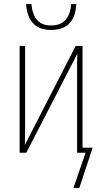

<svg xmlns="http://www.w3.org/2000/svg" viewBox="-20 -755 501 949"><path d="M357 -735H332Q323 -629 232 -629Q145 -629 135 -735H109Q118 -607 232 -607Q351 -607 357 -735ZM372 174 438 -25H388V-528H354L103 -39Q103 -60 103.5 -79Q104 -98 104 -122V-528H77V0H110L362 -489Q361 -465 361 -445Q361 -425 361 -402V0H403L343 174Z"/></svg>

Font: Noto Sans Display SemiCondensed Thin
Style: Regular
Weight: 250
Width: 4
Designer: Monotype Design team
Foundry: Monotype Imaging Inc.
Version: 1.000